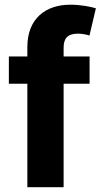

<svg xmlns="http://www.w3.org/2000/svg" viewBox="-20 -781 426 801"><path d="M353.7 -545.5H245.4V-582C245.4 -619 260.3 -640.6 304.7 -640.6C322.8 -640.6 341.3 -636.7 353.3 -632.8L380 -746.4C361.2 -752.1 319.6 -761.4 273.1 -761.4C170.5 -761.4 94.1 -703.5 94.1 -584.9V-545.5H17V-431.8H94.1V0H245.4V-431.8H353.7Z"/></svg>

Font: Karasuma Gothic
Style: Bold
Weight: 700
Designer: Rasmus Andersson / Ryoko Nishizuka
Foundry: Genbu
Version: Version 1.00